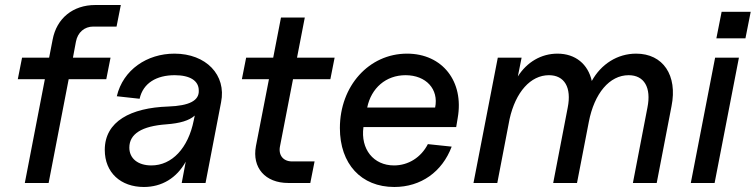

<svg xmlns="http://www.w3.org/2000/svg" viewBox="-20 -730 3015 766"><path d="M190 -572 176 -500H68L51 -414H159L79 0H174L254 -414H404L421 -500H271L283 -564C290 -601 317 -624 352 -624H445L462 -710H360C271 -710 206 -657 190 -572Z M554 16C626 16 685 -20 721 -85L705 0H800L862 -322C884 -431 802 -516 676 -516C567 -516 471 -452 446 -346L537 -336C551 -399 605 -430 677 -430C738 -430 773 -408 773 -369C775 -329 736 -308 651 -305C502 -300 398 -246 398 -132C398 -41 462 16 554 16ZM584 -70C530 -70 496 -98 496 -141C496 -196 546 -227 644 -234C698 -238 735 -249 757 -269L753 -250C731 -139 666 -70 584 -70Z M1130 0H1218L1235 -86H1145C1110 -86 1090 -111 1097 -146L1149 -414H1298L1315 -500H1165L1196 -660H1101L1070 -500H962L945 -414H1053L1001 -147C985 -61 1038 0 1130 0Z M1553 16C1659 16 1744 -44 1782 -145L1687 -155C1660 -102 1609 -70 1552 -70C1470 -70 1418 -135 1430 -223H1800L1806 -259C1832 -405 1745 -516 1604 -516C1452 -516 1336 -387 1336 -219C1336 -76 1421 16 1553 16ZM1716 -301H1445C1461 -379 1520 -430 1598 -430C1680 -430 1731 -374 1716 -301Z M2563 -301 2505 0H2600L2659 -306C2684 -430 2625 -516 2518 -516C2443 -516 2378 -474 2341 -407C2326 -474 2276 -516 2204 -516C2139 -516 2082 -482 2046 -425L2061 -500H1966L1869 0H1964L2013 -255C2037 -363 2097 -430 2170 -430C2232 -430 2261 -381 2245 -301L2187 0H2282L2329 -243C2351 -358 2412 -430 2488 -430C2550 -430 2579 -381 2563 -301Z M2736 0H2831L2928 -500H2833ZM2838 -577H2954L2975 -683H2859Z"/></svg>

Font: Uncut Sans Medium Italic
Style: Regular
Weight: 500
Italic angle: -11°
Designer: Kasper Nordkvist
Foundry: UNCUT.wtf
Version: Version 1.304;Glyphs 3.2 (3246)